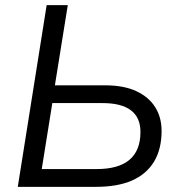

<svg xmlns="http://www.w3.org/2000/svg" viewBox="-20 -725 700 745"><path d="M49 0 161 -705H243L193 -394H386Q460 -394 508.5 -371.5Q557 -349 582 -309.5Q607 -270 607 -217Q607 -146 577.5 -97.5Q548 -49 492 -24.5Q436 0 352 0ZM142 -69H355Q440 -69 482.5 -105Q525 -141 525 -213Q525 -269 488 -297Q451 -325 378 -325H183Z"/></svg>

Font: Nunito Sans 12pt
Style: Italic
Weight: 400
Italic angle: -9°
Designer: Vernon Adams
Foundry: Vernon Adams
Version: Version 3.101;gftools[0.9.27]